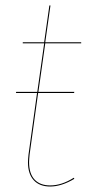

<svg xmlns="http://www.w3.org/2000/svg" viewBox="-20 -671 331 700"><path d="M145 -513 120 -336H251L250 -332H119L88 -108Q86 -88 86 -80Q86 -38 106 -16.5Q126 5 163 5Q205 5 249 -23L251 -19Q204 9 163 9Q124 9 103 -14Q82 -37 82 -79Q82 -88 84 -108L115 -332H38L39 -336H116L141 -513H63V-517H141L160 -651H164L145 -517H276V-513Z"/></svg>

Font: Fira Sans Condensed Four
Style: Italic
Weight: 100
Width: 3
Italic angle: -8°
Designer: bBox Type GmbH & Carrois Corporate GbR & Edenspiekermann AG
Foundry: bBox Type GmbH & Carrois Corporate GbR & Edenspiekermann AG
Version: Version 4.301